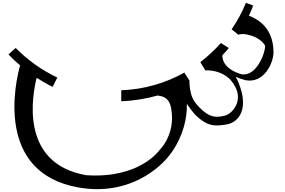

<svg xmlns="http://www.w3.org/2000/svg" viewBox="-20 -787 2013 1357"><path d="M1739 -676C1749 -699 1761 -722 1769 -748L1718 -767C1691 -701 1658 -639 1617 -580L1665 -541C1695 -559 1817 -533 1854 -463C1854 -409 1792 -245 1687 -262C1554 -301 1550 -379 1552 -397L1554 -399C1568 -414 1584 -430 1597 -448L1541 -483C1498 -434 1449 -389 1396 -348L1432 -288C1433 -288 1433 -290 1435 -290C1455 -290 1585 -292 1644 -171C1697 -68 1619 18 1570 30C1502 47 1461 42 1394 -23C1336 -81 1324 -120 1318 -212H1322L1283 -274C1151 -200 999 -155 837 -149V-71C927 -75 1013 -89 1094 -112C1120 -107 1176 -105 1190 -19C1223 164 1108 273 1108 273C1108 273 968 478 588 451C110 367 212 -128 239 -237C276 -214 313 -192 352 -173L385 -239C274 -292 175 -362 91 -448L40 -403C65 -375 93 -350 122 -325C91 -214 -61 433 535 538C950 611 1168 322 1168 322C1168 322 1305 172 1301 -54C1311 -36 1342 5 1359 24C1449 110 1500 106 1584 92C1650 81 1736 8 1679 -167C1663 -216 1646 -245 1646 -245C1665 -235 1689 -227 1716 -220C1849 -196 1913 -346 1913 -416C1913 -555 1843 -637 1739 -676Z"/></svg>

Font: Am-Hal
Style: Regular
Weight: 400
Designer: Multible Designers
Foundry: Kief Type Foundry
Version: Version 1.000;PS 001.000;hotconv 1.0.88;makeotf.lib2.5.64775